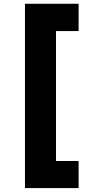

<svg xmlns="http://www.w3.org/2000/svg" viewBox="-20 -884 490 1003"><path d="M110.4 98.6V-864.3H390.6V-721.7H272.5V-43H390.6V98.6Z"/></svg>

Font: GenEi M Gothic v2 Black
Style: Regular
Weight: 900
Version: Version 2.0